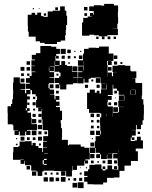

<svg xmlns="http://www.w3.org/2000/svg" viewBox="-20 -946 782 990"><path d="M106 -101H86V-121H102V-123H85V-122H47V-160H49V-188H75V-192H81V-216H109V-218H143V-197H148V-209H164V-193H152H178V-183H198V-162H202V-185H222V-187H202V-215H222V-218H203V-244H228V-272H227V-275H200V-304H199V-330H195V-372H177V-390H191V-391H166V-431H171V-449H164V-460H145V-481H137V-460H120V-449H134V-433H120V-417H119V-388H133V-374H122V-365H140V-338H143V-306H171V-276H141V-304V-276H119V-272H137V-250H115V-268H110V-247H82V-268H77V-250H55V-272H73V-274H49V-300H45V-305H20V-335V-364H19V-398H37V-410H43V-434H47V-460H48V-482H47V-520H50V-547H82V-520H85V-515H110V-487H85V-484H109V-465H115V-482H136V-488H113V-514H133V-519H114V-543H133V-554H143V-574H163V-577H142V-605H160V-607H142V-635H160V-639H144V-663H165V-672H188V-709H244V-705H270V-694H289V-668H270V-658H283V-644H269V-657H266V-633H288V-611H326V-606H351V-577H352V-575H380V-547H356V-545H380V-517H356V-511H327V-510H322V-485H290V-510H286V-491H266V-511H285V-518H263V-544H285V-552H292V-571H286V-576H261V-605H238V-603H258V-579H235V-574H259V-548H235V-545H260V-517H233V-514H230V-491H236V-484H259V-458H237V-456H261V-434H266V-451H286V-431H269V-422H287V-400H269V-394H289V-375H300V-327H293V-310H295V-285H300V-237H299V-225H330V-197H332H336V-201H396V-190H415V-184H439V-158H442V-185H469V-218H486H473V-244H494V-250H475V-272H497V-301H496V-341H502V-361H496V-364H473H439V-384H429V-414V-468H443V-484H469V-468H479V-478H493V-464H483H501V-486H531H561V-456H536V-451H556V-431H536V-421H534V-401H536V-397H562V-365H589V-368H593V-394H619V-395H590V-427H619V-428H621V-454H619V-457H592V-478H583V-489H564V-509H561V-486H531V-511H529V-488H503V-514H526V-515H500V-543H498V-546H472V-545H447V-540H437V-520H415V-540H411V-516H381V-546H405V-548H383V-574H405V-578H383V-604H409V-582H411V-606H435H411V-633H410V-607H382V-635H408V-669H413V-694H437V-700H475V-699H491V-706H541V-670H565V-632H532V-610H535V-572H557V-553H563V-574H583V-575H560V-607H587V-610H625V-607H652V-581H656V-578H683V-544H660V-543H678V-519H684V-518H713V-488V-454H711V-434H719V-407H722V-355H721V-326H715V-302H681V-276H660V-275H680V-247H660V-238H673V-224H659V-237H654V-219H675V-222H686V-241H706V-222H717V-180H680V-166H691V-116H655V-92H625H622V-65H596V-31H568V-29H532V-5H512V5H460V4H431V-9H414V-33H431V-39H414V-63H434V-73H441V-96H469V-98H503V-74H509V-88H523V-74H509V-67H524V-73H534V-93H558V-73H568V-71H590V-92H587V-121H586V-129H564V-153H586V-156H562V-155H537V-154H559V-128H533V-150H531V-126H501V-150H496V-131H476V-151H495V-158H473V-184H486H470V-157H443V-124H420V-119H434V-103H418V-117H415V-92H377V-70H355V-90H353V-64H351V-36H321V-63H288V-64H259V-66H231H205V-62H198V-39H174V-62H167V-40H145V-62H167V-66H141V-93H138V-94H109V-117H106ZM319 -668H293V-694H319ZM345 -672H327V-690H345ZM399 -678H393V-684H399ZM369 -678H363V-684H369ZM405 -642H387V-660H405ZM585 -642H567V-660H585ZM314 -643H298V-659H314ZM343 -644H329V-658H343ZM371 -646H361V-656H371ZM264 -609V-631H262V-606H286V-609ZM316 -611H296V-631H316ZM556 -611H536V-631H556ZM135 -612H117V-630H135ZM584 -613H568V-629H584ZM611 -616H601V-626H611ZM340 -617H332V-625H340ZM379 -578H353V-604H379ZM106 -581H86V-601H106ZM555 -582H537V-600H555ZM135 -582H117V-600H135ZM234 -580V-599H232V-580ZM535 -551V-572H534V-551ZM320 -552V-571V-552ZM103 -554H89V-568H103ZM132 -555H120V-567H132ZM281 -556H271V-566H281ZM498 -519H474V-543H498ZM106 -521H86V-541H106ZM461 -526H451V-536H461ZM256 -491H236V-511H256ZM494 -493H478V-509H494ZM434 -493H418V-509H434ZM677 -460H655V-480H653V-459H679V-483H657V-482H677ZM283 -464H269V-478H283ZM583 -464H569V-478H583ZM619 -428H593V-454H619ZM162 -435H150V-447H162ZM578 -439H574V-443H578ZM164 -403H148V-419H164ZM584 -403H568V-419H584ZM553 -404H539V-418H553ZM132 -405H120V-417H132ZM588 -369H564V-393H588ZM113 -377H119V-388H113ZM161 -376H151V-386H161ZM197 -372V-386H195V-372ZM562 -345V-365H561V-345ZM531 -345V-361H530V-345ZM465 -342H447V-360H465ZM164 -343H148V-359H164ZM194 -343H178V-359H194ZM494 -343H478V-359H494ZM659 -337H671H659ZM167 -310H145V-332H167ZM194 -313H178V-329H194ZM493 -314H479V-328H493ZM462 -315H450V-327H462ZM197 -280H175V-302H197ZM707 -280H685V-302H707ZM463 -284H449V-298H463ZM492 -285H480V-297H492ZM168 -249H144V-273H168ZM467 -250H445V-272H467ZM501 -253V-272H497V-253ZM194 -253H178V-269H194ZM223 -254H209V-268H223ZM702 -255H690V-267H702ZM196 -221H176V-241H196ZM106 -221H86V-241H106ZM133 -224H119V-238H133ZM163 -224H149V-238H163ZM69 -228H63V-234H69ZM459 -228H453V-234H459ZM466 -191H446V-211H466ZM191 -196H181V-206H191ZM70 -197H62V-205H70ZM230 -160V-177V-160ZM592 -161V-172H591V-161ZM207 -155H227V-157H207ZM467 -130H445V-152H467ZM207 -121H221V-127H207ZM557 -100H535V-122H557ZM205 -100V-96H221V-101H206V-120H200V-100ZM584 -103H568V-119H584ZM463 -104H449V-118H463ZM523 -104H509V-118H523ZM490 -107H482V-115H490ZM135 -72H117V-90H135ZM584 -73H568V-89H584ZM429 -78H423V-84H429ZM398 -79H394V-83H398ZM317 -40H295V-62H317ZM222 -45H210V-57H222ZM282 -45H270V-57H282ZM251 -46H241V-56H251ZM401 -46H391V-56H401ZM318 -9H294V-33H318ZM257 -10H235V-32H257ZM227 -10H205V-32H227ZM285 -12H267V-30H285ZM404 -13H388V-29H404ZM373 -14H359V-28H373ZM341 -16H331V-26H341ZM411 24H381V-6H411ZM378 21H354V-3H378ZM441 -762H403V-792V-830H409V-854H432V-861H453V-863H444V-879H460V-870H463V-889H440V-913H464V-919H500V-917H517V-926H567V-918H589V-884H588V-858H589V-824H562H585V-798H561V-797H588V-765H558H534V-759H490V-764H465V-767H441ZM274 -719H210V-725H186V-733H164V-757H128V-783H124V-812H123V-870H143V-880H161V-870H172V-881H192V-863H204V-859H226V-887H252V-891H290V-913H314V-891H322V-865H326V-817H321V-792H319V-764H316V-737H293V-730H274ZM431 -892H413V-910H431ZM279 -894H265V-908H279ZM155 -898H149V-904H155ZM184 -899H180V-903H184ZM429 -864H415V-878H429ZM218 -865H206V-877H218ZM519 -744H505V-758H519ZM549 -744H535V-758H549ZM488 -745H476V-757H488ZM578 -745H566V-757H578Z"/></svg>

Font: Rubik Storm
Style: Regular
Weight: 400
Designer: Hubert and Fischer, NaN
Foundry: Hubert and Fischer, NaN
Version: Version 2.201